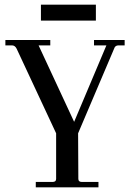

<svg xmlns="http://www.w3.org/2000/svg" viewBox="-20 -801 556 821"><path d="M155 -713V-781H390V-713ZM133 0V-23H205Q220 -23 220 -36V-231L51 -593Q44 -607 31 -607H3V-630H195V-607H145L297 -280L435 -607H382V-630H513V-607H487Q472 -607 468 -593L314 -231L315 -36Q315 -23 330 -23H401V0Z"/></svg>

Font: Arapey
Style: Regular
Weight: 400
Designer: Eduardo Rodriguez Tunni
Foundry: Eduardo Rodriguez Tunni
Version: Version 4.000